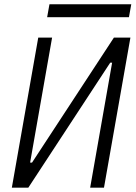

<svg xmlns="http://www.w3.org/2000/svg" viewBox="-20 -867 626 887"><path d="M34.7 0 156.7 -693.4H220.7L119.1 -115.7H127.9L506.3 -693.4H582.5L460.4 0H396.5L498 -577.6H489.3L110.8 0ZM197.8 -787.6 208.5 -847.2H586.4L575.7 -787.6Z"/></svg>

Font: Cascadia Mono Light
Style: Italic
Weight: 300
Italic angle: -10°
Monospace: yes
Designer: Aaron Bell
Foundry: Saja Typeworks
Version: Version 2404.023; ttfautohint (v1.8.4)